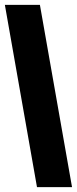

<svg xmlns="http://www.w3.org/2000/svg" viewBox="-30 -696 316 789"><path d="M266 73H122L-10 -676H134Z"/></svg>

Font: Bricolage Grotesque 96pt ExtraBold Condensed
Style: Regular
Weight: 800
Width: 3
Version: Version 1.001;gftools[0.9.33.dev8+g029e19f]